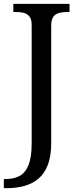

<svg xmlns="http://www.w3.org/2000/svg" viewBox="-31 -734 408 994"><path d="M-11 240V193H-2Q41 193 71 176.5Q101 160 117 119.5Q133 79 133 9V-604Q133 -634 121.5 -648.5Q110 -663 91.5 -667.5Q73 -672 51 -672H38V-714H329V-672H316Q294 -672 275 -667Q256 -662 245 -647Q234 -632 234 -600V8Q234 75 216.5 120Q199 165 168 191Q137 217 95.5 228.5Q54 240 6 240Z"/></svg>

Font: Noto Serif Armenian
Style: Regular
Weight: 400
Designer: Monotype Design Team
Foundry: Monotype Imaging Inc.
Version: Version 2.007